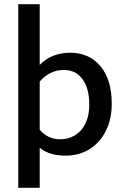

<svg xmlns="http://www.w3.org/2000/svg" viewBox="-20 -731 591 914"><path d="M512 -236Q512 -179 495 -133.5Q478 -88 448.5 -56Q419 -24 379.5 -7Q340 10 295 10Q255 10 225 1.5Q195 -7 169 -27V163H67V-711H169V-422Q198 -452 235 -466Q272 -480 313 -480Q405 -480 458.5 -415.5Q512 -351 512 -236ZM405 -234Q405 -310 373 -354Q341 -398 284 -398Q249 -398 220.5 -383.5Q192 -369 169 -343V-113Q187 -92 211.5 -80Q236 -68 267 -68Q294 -68 319 -78Q344 -88 363 -108Q382 -128 393.5 -159.5Q405 -191 405 -234Z"/></svg>

Font: Mukta Mahee Medium
Style: Regular
Weight: 500
Designer: Shuchita Grover, Noopur Datye, Girish Dalvi, Yashodeep Gholap
Foundry: Ek Type
Version: Version 2.538;PS 1.000;hotconv 16.6.51;makeotf.lib2.5.65220;